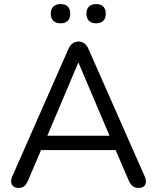

<svg xmlns="http://www.w3.org/2000/svg" viewBox="-20 -916 770 943"><path d="M73 7Q56 7 46.2 -0.5Q36.5 -8 35 -21Q33.5 -34 40.5 -50L315.5 -674.5Q324.5 -694.5 337.2 -703.2Q350 -712 365.5 -712Q381 -712 393.8 -703.2Q406.5 -694.5 415 -674.5L690.5 -50Q698 -34 696.5 -20.8Q695 -7.5 686 -0.2Q677 7 660.5 7Q641.5 7 630.5 -2.8Q619.5 -12.5 611.5 -31L538.5 -201L579 -179H150L191 -201L118.5 -31Q110 -11 99.5 -2Q89 7 73 7ZM364 -607 204.5 -230.5 180.5 -249.5H548.5L526 -230.5L366 -607ZM452.5 -801.5Q429.5 -801.5 417 -813.8Q404.5 -826 404.5 -848.9Q404.5 -871.7 417 -883.9Q429.5 -896 452.4 -896Q475.2 -896 487.4 -883.9Q499.5 -871.7 499.5 -848.9Q499.5 -826 487.4 -813.8Q475.3 -801.5 452.5 -801.5ZM277.5 -801.5Q254.9 -801.5 242.2 -813.8Q229.5 -826 229.5 -848.9Q229.5 -871.7 242.2 -883.9Q254.9 -896 277.5 -896Q300.5 -896 312.8 -883.9Q325 -871.7 325 -848.9Q325 -826 312.8 -813.8Q300.5 -801.5 277.5 -801.5Z"/></svg>

Font: Nunito ExtraLight
Style: Regular
Weight: 200
Designer: Vernon Adams
Foundry: Vernon Adams
Version: Version 3.602;April 4, 2023;FontCreator 14.0.0.2856 64-bit